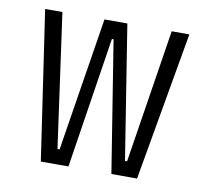

<svg xmlns="http://www.w3.org/2000/svg" viewBox="-64 -588 713 658"><g transform="rotate(10 293.0 -259.0)"><path d="M363.8 0H453.1L543.9 -517.6H482.4L409.2 -52.2H401.9L328.1 -517.6H248.5L174.3 -52.2H167L102.1 -517.6H42L118.2 0H214.4L285.2 -456.1H291Z"/></g></svg>

Font: Cascadia Mono Light
Style: Regular
Weight: 300
Monospace: yes
Designer: Aaron Bell
Foundry: Saja Typeworks
Version: Version 2404.023